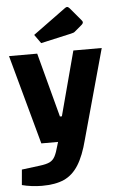

<svg xmlns="http://www.w3.org/2000/svg" viewBox="-60 -766 606 984"><g transform="rotate(-5 243.0 -274.0)"><path d="M131 -40 5 -500H150L238 -169H248L336 -500H482L355 -40ZM116 177Q90 177 62.5 173.5Q35 170 13 164L20 85L114 73Q147 69 164.5 60.5Q182 52 192 33Q202 14 211 -20L217 -40H355Q334 42 304 89.5Q274 137 229.5 157Q185 177 116 177ZM175 -552 143 -597 313 -721Q319 -725 323 -725Q329 -725 336 -717L389 -654Q397 -645 397 -640Q397 -633 387 -625L355 -598Q350 -593 345 -591Q340 -589 331 -587Z"/></g></svg>

Font: Changa SemiBold
Style: Regular
Weight: 600
Designer: Eduardo Rodriguez Tunni
Foundry: Eduardo Rodriguez Tunni
Version: Version 3.002; ttfautohint (v1.8.2)